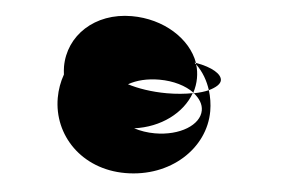

<svg xmlns="http://www.w3.org/2000/svg" viewBox="-43 -904 989 656"><g transform="rotate(5 451.0 -576.0)"><path d="M156 -544C156 -416 258 -308 408 -308C563 -308 679 -416 679 -544C679 -568 675 -593 668 -615C655 -609 638 -604 618 -600C638 -584 650 -565 650 -544C650 -494 583 -452 497 -452C471 -452 447 -456 425 -463C516 -475 589 -530 614 -600C588 -595 558 -592 526 -592C473 -592 426 -600 391 -611C419 -627 455 -636 497 -636C545 -636 588 -623 616 -602C621 -618 624 -635 624 -652C624 -668 622 -684 617 -699L611 -704H616C587 -785 493 -844 384 -844C256 -844 168 -758 168 -652C168 -643 169 -634 170 -625C161 -600 156 -572 156 -544ZM614 -600H618L616 -602C616 -601 614 -601 614 -600ZM616 -704C616 -702 617 -701 617 -699C642 -675 658 -646 668 -615C691 -626 706 -639 706 -652C706 -673 673 -694 616 -704Z"/></g></svg>

Font: Ampere
Style: Ext
Weight: 400
Version: Version 1